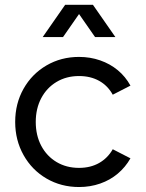

<svg xmlns="http://www.w3.org/2000/svg" viewBox="-20 -750 595 784"><path d="M42 -252Q42 -327.1 76.2 -387.7Q110.4 -448.2 169.9 -482.9Q229.5 -517.6 302.7 -517.6Q348.6 -517.6 389.2 -503.4Q429.7 -489.3 460.9 -463.4Q492.2 -437.5 512.7 -400.4L440.4 -363.3Q419.9 -400.4 384.8 -419.9Q349.6 -439.5 302.7 -439.5Q251 -439.5 210.9 -415.5Q170.9 -391.6 148.4 -349.1Q126 -306.6 126 -252Q126 -197.3 148.4 -154.8Q170.9 -112.3 210.9 -88.4Q251 -64.5 302.7 -64.5Q349.6 -64.5 384.8 -84.5Q419.9 -104.5 440.4 -140.6L512.7 -103.5Q492.2 -67.4 460.9 -41Q429.7 -14.6 389.2 -0.5Q348.6 13.7 302.7 13.7Q229.5 13.7 169.9 -21Q110.4 -55.7 76.2 -116.7Q42 -177.7 42 -252ZM246.1 -730.5H329.1L237.3 -598.6H154.3ZM276.4 -730.5H359.4L451.2 -598.6H368.2Z"/></svg>

Font: Wanted Sans Variable
Style: Regular
Weight: 400
Designer: Original Design by Kil Hyung-jin and Kang Hanbin, Wanted Lab, Inc; Hangeul from Source Han Sans by Jang Soo-young and Ka
Foundry: Wanted Lab, Inc.
Version: Version 1.003;Glyphs 3.2 (3227)